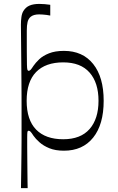

<svg xmlns="http://www.w3.org/2000/svg" viewBox="-20 -759 608 986"><path d="M87.7 207Q88.7 152 89.2 108.9Q89.7 65.9 90.2 30Q90.7 -5.9 90.7 -36.4Q90.7 -67 90.7 -96.1Q90.7 -125.1 90.7 -155.7Q90.7 -186.9 90.7 -212.2Q90.7 -237.6 90.6 -268.4Q90.6 -299.1 90.1 -343.9Q89.6 -388.7 89.1 -458.1Q88.6 -527.4 87.4 -631.9Q87.4 -652.4 90 -671.4Q92.6 -690.3 100 -702.3Q111.9 -722 131.6 -730.4Q151.4 -738.9 181.9 -738.9Q194.6 -738.9 209.4 -737.7Q224.1 -736.6 238.1 -734.4V-679.1Q228.9 -681.3 218.8 -682.4Q208.7 -683.4 199.4 -684.3Q190.1 -685.1 181.1 -685.1Q151.9 -685.1 137 -672.4Q125.6 -662.4 121.6 -645.6Q117.6 -628.9 117.6 -601.9Q117.6 -570.9 117.6 -538.7Q117.6 -506.6 117.7 -492.6Q117.9 -446.9 118.4 -426.2Q118.9 -405.6 120.9 -400.4Q123 -395.3 127.1 -395.3Q132.1 -395.3 137 -400.3Q141.9 -405.3 152.3 -421.4Q162.6 -436.6 181.4 -454.6Q200.3 -472.6 231.6 -485.1Q262.9 -497.7 308.3 -497.7Q404.6 -497.7 458.5 -430.4Q512.4 -363.1 512.4 -241.4Q512.4 -119.7 458.5 -52.4Q404.6 14.9 308.3 14.9Q264.6 14.9 233.7 2.3Q202.9 -10.3 182.7 -28.4Q162.6 -46.4 152.3 -61.4Q141.9 -77.6 137 -82.6Q132.1 -87.6 127.1 -87.6Q121.9 -87.6 120.8 -80.6Q119.7 -73.6 119.7 -54.6Q119.7 -34.3 119.7 -4.4Q119.7 25.6 120.2 58.8Q120.7 92 120.8 122.6Q120.9 153.3 121.4 175.7Q121.9 198.1 122 207ZM116.9 -241.4Q116.9 -143.4 165.4 -93.6Q214 -43.9 304.7 -43.9Q394 -43.9 439.9 -96.2Q485.9 -148.6 485.9 -241.4Q485.9 -334.3 439.9 -386.5Q394 -438.7 304.7 -438.7Q214 -438.7 165.4 -389.1Q116.9 -339.4 116.9 -241.4Z"/></svg>

Font: Ojuju ExtraLight
Style: Regular
Weight: 200
Designer: Chisaokwu Joboson, Mirko Velimirovic
Foundry: Udi Foundry
Version: Version 1.000